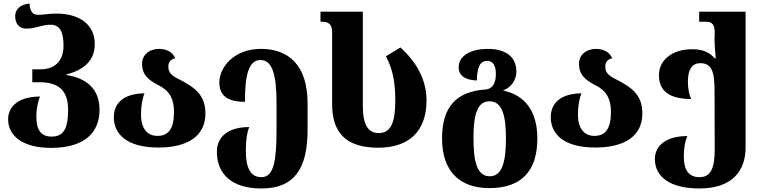

<svg xmlns="http://www.w3.org/2000/svg" viewBox="-20 -826 4334 1088"><path d="M269 12C461 12 544 -76 544 -204C544 -322 471 -383 356 -401V-404C454 -429 517 -482 517 -576C517 -693 422 -749 301 -749C250 -749 230 -742 197 -742C167 -742 151 -757 147 -806C94 -801 66 -772 66 -735C66 -693 88 -664 127 -664C152 -664 174 -668 199 -675C224 -681 244 -686 266 -686C315 -686 340 -652 340 -569C340 -472 283 -433 208 -433H163V-360H204C307 -360 366 -318 366 -204C366 -95 339 -52 272 -52C212 -52 186 -91 186 -164C186 -210 196 -257 207 -279C91 -279 26 -227 26 -150C26 -58 106 12 269 12Z M877 10C1041 10 1144 -53 1144 -183C1144 -284 1090 -330 986 -381C949 -400 934 -418 934 -449C934 -476 950 -492 973 -495C962 -528 925 -549 882 -549C825 -549 785 -514 785 -465C785 -403 819 -373 882 -341C941 -311 966 -265 966 -192C966 -95 934 -56 872 -56C811 -56 779 -103 779 -176C779 -220 785 -264 799 -297C681 -296 625 -242 625 -162C625 -69 695 10 877 10Z M1461 242C1649 242 1723 129 1723 -92V-240C1723 -455 1617 -549 1459 -549C1305 -549 1223 -444 1223 -359C1223 -293 1259 -249 1368 -249C1368 -385 1384 -486 1456 -486C1523 -486 1547 -403 1547 -243V-93C1547 73 1535 178 1462 178C1400 178 1373 128 1373 26C1373 -38 1381 -78 1392 -106C1276 -106 1209 -54 1209 34C1209 159 1292 242 1461 242Z M2123 11C2304 11 2397 -89 2397 -257C2397 -373 2341 -474 2249 -557L2167 -507C2203 -438 2220 -367 2220 -258C2220 -135 2197 -72 2126 -72C2069 -72 2036 -114 2036 -226V-760H1796V-703H1804C1847 -703 1862 -684 1862 -642V-236C1862 -82 1933 11 2123 11Z M2753 240C2931 240 3025 147 3025 -41C3025 -195 2955 -288 2830 -313C2877 -330 2906 -372 2906 -421C2906 -501 2850 -549 2743 -549C2654 -549 2579 -514 2579 -444C2579 -398 2616 -372 2682 -370C2684 -451 2702 -481 2742 -481C2771 -481 2790 -457 2790 -407C2790 -351 2768 -322 2733 -319C2564 -308 2485 -219 2485 -41C2485 144 2584 240 2753 240ZM2755 173C2683 173 2663 88 2663 -41C2663 -169 2681 -252 2754 -252C2826 -252 2847 -171 2847 -41C2847 87 2827 173 2755 173Z M3353 10C3517 10 3620 -53 3620 -183C3620 -284 3566 -330 3462 -381C3425 -400 3410 -418 3410 -449C3410 -476 3426 -492 3449 -495C3438 -528 3401 -549 3358 -549C3301 -549 3261 -514 3261 -465C3261 -403 3295 -373 3358 -341C3417 -311 3442 -265 3442 -192C3442 -95 3410 -56 3348 -56C3287 -56 3255 -103 3255 -176C3255 -220 3261 -264 3275 -297C3157 -296 3101 -242 3101 -162C3101 -69 3171 10 3353 10Z M3943 242C4127 242 4205 145 4205 9V-760H3942V-703H3982C4013 -703 4030 -688 4030 -643L4029 -605C4029 -572 4032 -536 4036 -496H4029C4004 -526 3968 -547 3902 -547C3792 -547 3714 -488 3714 -400C3714 -313 3770 -265 3897 -265C3886 -288 3878 -321 3878 -363C3878 -432 3901 -468 3949 -468C4012 -468 4029 -421 4029 -315L4030 23C4030 129 4006 178 3944 178C3883 178 3855 138 3855 61C3855 9 3863 -29 3875 -55C3759 -55 3691 -4 3691 75C3691 173 3772 242 3943 242Z"/></svg>

Font: Noto Serif Georgian Extra
Style: Regular
Weight: 800
Designer: Monotype Design Team
Foundry: Monotype Imaging Inc.
Version: Version 1.901